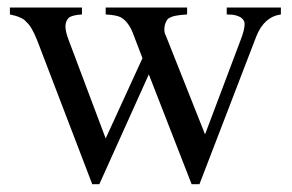

<svg xmlns="http://www.w3.org/2000/svg" viewBox="-20 -467 763 502"><path d="M714.4 -429.2Q670.9 -423.3 650.4 -372.6L501.5 14.6H481L369.1 -272.5L239.7 14.6H221.2L77.1 -361.8Q69.8 -379.9 63 -391.6Q56.2 -403.3 48.8 -409.7Q43.5 -416.5 32.2 -421.4Q21 -426.3 5.9 -429.2V-447.3H194.3V-429.2Q168.5 -427.7 159.7 -420.4Q151.4 -412.1 151.1 -398.4Q150.9 -384.8 159.7 -361.8L256.3 -105L352.5 -314.9L327.1 -381.3Q315.4 -410.2 296.4 -421.4Q285.2 -427.7 256.3 -429.2V-447.3H469.2V-429.2Q451.2 -428.2 439 -425.8Q426.8 -423.3 419.4 -418Q416.5 -415 414.1 -409.9Q411.6 -404.8 410.4 -398.4Q409.2 -392.1 409.9 -385.3Q410.6 -378.4 414.1 -372.6L516.1 -115.7L608.9 -361.8Q619.6 -389.2 619.6 -404.3Q619.6 -407.2 618.2 -411.4Q616.7 -415.5 611.8 -419.7Q606.9 -423.8 597.7 -426.5Q588.4 -429.2 572.8 -429.2V-447.3H714.4Z"/></svg>

Font: Goda
Style: Regular
Weight: 400
Version: 1.0.5